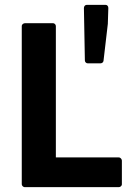

<svg xmlns="http://www.w3.org/2000/svg" viewBox="-20 -762 542 794"><path d="M70 0C70 5 75 12 83 12H471C476 12 484 8 484 0V-98C484 -103 479 -111 471 -111H211V-654C211 -659 207 -666 199 -666H83C78 -666 70 -662 70 -654ZM395 -500C400 -500 407 -503 408 -510L426 -664V-666L428 -729C428 -737 423 -742 416 -742H339C332 -742 327 -736 327 -729L331 -512C331 -506 336 -500 343 -500Z"/></svg>

Font: Falling Sky
Style: Bd
Weight: 700
Designer: Paul D. Hunt
Foundry: Adobe Systems Incorporated
Version: Version 1.02